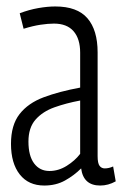

<svg xmlns="http://www.w3.org/2000/svg" viewBox="-20 -564 378 594"><path d="M14 -119Q14 -177 40.5 -211Q67 -245 115 -263Q163 -281 228 -293V-401Q228 -444 207.5 -467.5Q187 -491 147 -491Q129 -491 105.5 -487.5Q82 -484 53 -475L41 -523Q70 -534 98.5 -539Q127 -544 151 -544Q219 -544 250.5 -507.5Q282 -471 282 -402V-81Q282 -59 288 -51Q294 -43 304 -43Q317 -43 330 -49L338 -3Q315 10 290 10Q238 10 231 -43Q209 -21 181 -5.5Q153 10 117 10Q68 10 41 -24.5Q14 -59 14 -119ZM68 -126Q68 -82 85.5 -58.5Q103 -35 133 -35Q161 -35 186.5 -51Q212 -67 228 -88V-253Q185 -245 148.5 -232Q112 -219 90 -194Q68 -169 68 -126Z"/></svg>

Font: Georama Condensed Light
Style: Regular
Weight: 300
Width: 3
Designer: Jean-Baptiste Levee
Foundry: Production Type
Version: Version 1.000